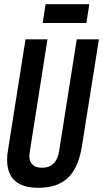

<svg xmlns="http://www.w3.org/2000/svg" viewBox="-20 -888 493 918"><path d="M163 10Q14 10 14 -125Q14 -137 15 -147.5Q16 -158 19 -175L102 -700H207L122 -160Q116 -125 131.5 -105.5Q147 -86 181 -86Q251 -86 263 -168L347 -700H453L371 -185Q354 -84 304 -37Q254 10 163 10ZM184 -778 198 -868H407L393 -778Z"/></svg>

Font: Georama Condensed SemiBold
Style: Italic
Weight: 600
Width: 3
Italic angle: -9°
Designer: Jean-Baptiste Levee
Foundry: Production Type
Version: Version 1.000